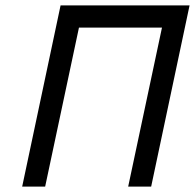

<svg xmlns="http://www.w3.org/2000/svg" viewBox="-20 -690 721 710"><path d="M204 -670 62 0H147L272 -588H579L454 0H539L681 -670Z"/></svg>

Font: LT Wave Mono
Style: Italic
Weight: 400
Designer: Daniel Lyons
Version: Version 2.5 (Glyphs App)